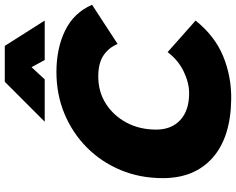

<svg xmlns="http://www.w3.org/2000/svg" viewBox="-112 -864 987 803"><g transform="rotate(-90 381.5 -462.5)"><path d="M697 -138Q633 -58 548.5 -23Q464 12 369 11Q209 9 123.5 -66.5Q38 -142 38 -275Q38 -371 72 -452Q106 -533 166.5 -593Q227 -653 307.5 -686.5Q388 -720 482 -720Q581 -720 655.5 -683.5Q730 -647 763 -571L599 -464Q584 -501 551.5 -523Q519 -545 463 -545Q399 -545 349 -513Q299 -481 270 -426.5Q241 -372 241 -303Q241 -239 281 -202Q321 -165 393 -165Q437 -165 484.5 -188Q532 -211 565 -255ZM697 -769H532L502 -824L451 -769H274L441 -936H591Z"/></g></svg>

Font: Livvic Black
Style: Italic
Weight: 900
Italic angle: -10°
Designer: Jacques Le Bailly, Baron von Fonthausen
Version: Version 1.001; ttfautohint (v1.8.2)